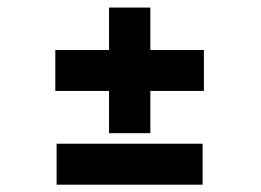

<svg xmlns="http://www.w3.org/2000/svg" viewBox="-20 -553 699 515"><path d="M526.9 -309.1H383.3V-195.8H272.5V-309.1H128.4V-418.9H272.5V-532.7H383.3V-418.9H526.9ZM131.8 -57.6V-167.5H523.4V-57.6Z"/></svg>

Font: Epilogue ExtraBold
Style: Regular
Weight: 800
Designer: Tyler Finck
Foundry: Etcetera Type Co
Version: Version 2.112